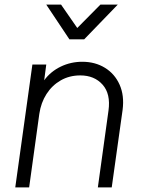

<svg xmlns="http://www.w3.org/2000/svg" viewBox="-20 -810 612 830"><path d="M46 0 120 -531H180L171 -463Q199 -501 242.5 -522Q286 -543 336 -543Q391 -543 433.5 -517Q476 -491 497 -444Q518 -397 510 -335L463 0H403L449 -332Q459 -404 423.5 -444Q388 -484 327 -484Q280 -484 242.5 -462.5Q205 -441 181 -403.5Q157 -366 150 -318L106 0ZM280 -640 180 -790H244L314 -689L414 -790H489L344 -640Z"/></svg>

Font: Plus Jakarta Sans Light
Style: Italic
Weight: 300
Italic angle: -8°
Designer: Gumpita Rahayu
Foundry: Tokotype
Version: Version 2.071; ttfautohint (v1.8.4.7-5d5b);gftools[0.9.29]